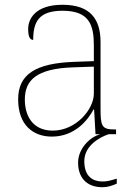

<svg xmlns="http://www.w3.org/2000/svg" viewBox="-20 -562 557 804"><path d="M197 10C295 10 349 -61 372 -104H374L380 0H400C353 13 307 63 307 119C307 182 343 222 409 222C429 222 449 216 469 207V186C442 194 430 198 409 198C371 198 333 179 333 113C333 47 399 12 435 0H466V-20H459C405 -20 401 -35 401 -110V-386C401 -481 359 -542 242 -542C127 -542 98 -482 98 -441C98 -409 105 -395 119 -395C119 -471 143 -517 242 -517C355 -517 373 -456 373 -371V-306L290 -303C129 -297 56 -251 56 -146C56 -39 118 10 197 10ZM201 -15C117 -15 84 -77 84 -145C84 -225 131 -275 287 -280L373 -283V-170C373 -104 298 -15 201 -15Z"/></svg>

Font: Noto Serif Sinhala Thin
Style: Regular
Weight: 100
Designer: Jelle Bosma - Monotype Design Team
Foundry: Monotype Imaging Inc.
Version: Version 2.007